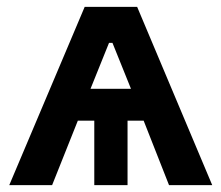

<svg xmlns="http://www.w3.org/2000/svg" viewBox="-20 -540 646 560"><path d="M380 -520H227L7 0H132L207 -188H255V0H352V-188H399L473 0H599ZM244 -281 298 -415H308L362 -281Z"/></svg>

Font: Fixel Display SemiBold
Style: Regular
Weight: 600
Designer: AlfaBravo + MacPaw
Foundry: Kyrylo Tkachov, Marchela Mozhyna, Serhii Makarenko, Maria Weinstein, Zakhar Kryvoshyya
Version: Version 1.211